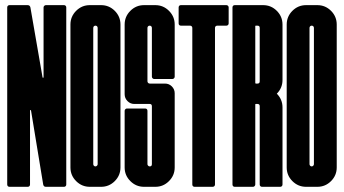

<svg xmlns="http://www.w3.org/2000/svg" viewBox="-20 -720 1326 740"><path d="M86.4 -700.2Q95.2 -700.2 97.2 -691.4L144 -421.9Q144 -420.4 146 -420.4Q147.9 -420.4 147.9 -422.4V-691.4Q147.9 -694.8 150.4 -697.3Q153.3 -700.2 156.7 -700.2H226.6Q230.5 -700.2 232.9 -697.8Q235.4 -695.3 235.4 -691.4V-8.8Q235.4 -4.9 232.9 -2.4Q230.5 0 226.6 0H156.7Q148.4 0 146.5 -8.8L99.6 -293.9Q99.6 -295.9 97.7 -295.9Q95.7 -295.9 95.7 -293.5V-8.8Q95.7 -4.9 93.3 -2.4Q90.8 0 86.9 0H16.6Q12.7 0 10.3 -2.4Q7.8 -4.9 7.8 -8.8V-691.4Q7.8 -695.3 10.3 -697.8Q12.7 -700.2 16.6 -700.2Z M444.3 -74.7Q444.3 -43.9 422.4 -22Q400.4 0 369.6 0H326.2Q295.4 0 273.4 -22Q251.5 -43.9 251.5 -74.7V-625.5Q251.5 -656.2 273.4 -678.2Q295.4 -700.2 326.2 -700.2H369.6Q400.4 -700.2 422.4 -678.2Q444.3 -656.2 444.3 -625.5ZM348.1 -78.6Q351.1 -78.6 354 -81.5Q356.4 -84 356.4 -87.4V-612.3Q356.4 -616.2 354 -618.7Q351.6 -621.1 348.1 -621.1Q344.2 -621.1 341.8 -618.7Q339.4 -616.2 339.4 -612.3V-87.4Q339.4 -84 341.8 -81.3Q344.2 -78.6 348.1 -78.6Z M653.3 -424.3Q653.3 -420.9 650.6 -418.2Q647.9 -415.5 644.5 -415.5H574.2Q570.8 -415.5 568.1 -418.2Q565.4 -420.9 565.4 -424.3V-612.3Q565.4 -616.2 563 -618.7Q560.5 -621.1 557.1 -621.1Q553.2 -621.1 550.8 -618.7Q548.3 -616.2 548.3 -612.3V-406.7Q548.3 -403.3 550.8 -400.6Q553.2 -397.9 557.1 -397.9H615.7Q631.3 -397.9 642.1 -387.2Q653.3 -376 653.3 -360.8V-74.7Q653.3 -43.9 631.3 -22Q609.4 0 578.6 0H535.2Q504.4 0 482.4 -22Q460.4 -43.9 460.4 -74.7V-293Q460.4 -296.4 463.4 -299.3Q465.8 -301.8 469.2 -301.8H539.6Q543.5 -301.8 545.9 -299.3Q548.3 -296.9 548.3 -293V-87.4Q548.3 -84 550.8 -81.5Q553.7 -78.6 557.1 -78.6Q565.4 -78.6 565.4 -87.4V-310.5Q565.4 -319.3 557.1 -319.3H498Q482.4 -319.3 471.7 -330.1Q460.4 -341.3 460.4 -356.9V-625.5Q460.4 -656.2 482.4 -678.2Q504.4 -700.2 535.2 -700.2H578.6Q609.4 -700.2 631.3 -678.2Q653.3 -656.2 653.3 -625.5Z M817.4 -621.1Q813.5 -621.1 811 -618.7Q808.6 -616.2 808.6 -612.3V-8.8Q808.6 -4.9 805.9 -2.4Q803.2 0 799.8 0H730Q726.1 0 723.6 -2.4Q721.2 -4.9 721.2 -8.8V-612.3Q721.2 -616.2 718.8 -618.7Q716.3 -621.1 712.4 -621.1H677.2Q673.3 -621.1 670.9 -623.5Q668.5 -626 668.5 -629.9V-691.4Q668.5 -695.3 670.9 -697.8Q673.3 -700.2 677.2 -700.2H852.5Q856 -700.2 858.6 -697.8Q861.3 -695.3 861.3 -691.4V-629.9Q861.3 -626 858.6 -623.5Q856 -621.1 852.5 -621.1Z M963.9 -8.8Q963.9 -5.4 960.9 -2.4Q958.5 0 955.1 0H884.8Q880.9 0 878.4 -2.4Q876 -4.9 876 -8.8V-691.4Q876 -695.3 878.4 -697.8Q880.9 -700.2 884.8 -700.2H994.1Q1024.9 -700.2 1046.9 -678.2Q1068.8 -656.2 1068.8 -625.5V-411.6Q1068.8 -380.9 1046.9 -358.9Q1068.8 -336.9 1068.8 -306.2V-8.8Q1068.8 -4.9 1066.2 -2.4Q1063.5 0 1060.1 0H989.7Q986.3 0 983.6 -2.4Q981 -4.9 981 -8.8V-310.5Q981 -319.3 972.7 -319.3H965.8Q963.9 -319.3 963.9 -317.4ZM963.9 -400.4Q963.9 -399.4 964.4 -398.9Q965.3 -397.9 965.8 -397.9H972.7Q981 -397.9 981 -406.7V-612.3Q981 -621.1 972.7 -621.1H965.8Q963.9 -621.1 963.9 -619.1Z M1277.8 -74.7Q1277.8 -43.9 1255.9 -22Q1233.9 0 1203.1 0H1159.7Q1128.9 0 1106.9 -22Q1085 -43.9 1085 -74.7V-625.5Q1085 -656.2 1106.9 -678.2Q1128.9 -700.2 1159.7 -700.2H1203.1Q1233.9 -700.2 1255.9 -678.2Q1277.8 -656.2 1277.8 -625.5ZM1181.6 -78.6Q1184.6 -78.6 1187.5 -81.5Q1189.9 -84 1189.9 -87.4V-612.3Q1189.9 -616.2 1187.5 -618.7Q1185.1 -621.1 1181.6 -621.1Q1177.7 -621.1 1175.3 -618.7Q1172.9 -616.2 1172.9 -612.3V-87.4Q1172.9 -84 1175.3 -81.3Q1177.7 -78.6 1181.6 -78.6Z"/></svg>

Font: Silence Rounded
Style: Regular
Weight: 400
Designer: Lilo Joris
Foundry: Lilo Joris
Version: Version 1.019;Fontself Maker 3.5.7